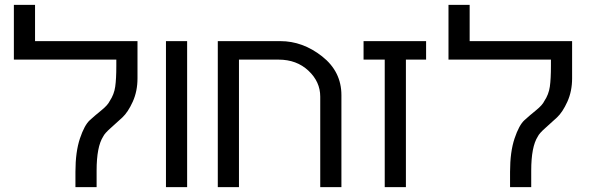

<svg xmlns="http://www.w3.org/2000/svg" viewBox="-20 -769 2426 789"><path d="M545 -447Q545 -394 525.5 -351Q506 -308 483 -286.5Q460 -265 435 -243Q410 -221 404 -208Q377 -166 377 -68V0H290V-63Q290 -145 308.5 -200Q327 -255 349 -275Q371 -295 397 -316Q423 -337 431 -354Q449 -381 453.5 -413Q458 -445 458 -498V-524H37V-749H124V-600H545Z M662 0V-600H749V0Z M1296 -372Q1296 -433 1247.5 -478.5Q1199 -524 1125 -524H962V0H875V-600H1132Q1224 -600 1303.5 -537.5Q1383 -475 1383 -378V0H1296Z M1648 -524V0H1561V-524H1474V-600H1731V-524Z M2331 -447Q2331 -394 2311.5 -351Q2292 -308 2269 -286.5Q2246 -265 2221 -243Q2196 -221 2190 -208Q2163 -166 2163 -68V0H2076V-63Q2076 -145 2094.5 -200Q2113 -255 2135 -275Q2157 -295 2183 -316Q2209 -337 2217 -354Q2235 -381 2239.5 -413Q2244 -445 2244 -498V-524H1823V-749H1910V-600H2331Z"/></svg>

Font: ColatingCofangSans
Style: Regular
Weight: 400
Foundry: GNU
Version: Version 412.227;June 27, 2022;FontCreator 11.0.0.2412 32-bit